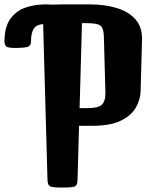

<svg xmlns="http://www.w3.org/2000/svg" viewBox="-132 -845 702 865"><path d="M149.9 0Q105 0 94 -5.4Q83 -10.7 82 -33.2L61 -784.7Q60.5 -801.8 66.7 -810.3Q72.8 -818.8 92 -822Q111.3 -825.2 149.9 -825.2Q156.7 -825.2 162.1 -825.2H273.4Q340.3 -825.2 394 -808.8Q447.8 -792.5 478.5 -757.6Q509.3 -722.7 507.8 -666L501.5 -434.1Q500.5 -397 480.5 -361.1Q460.4 -325.2 413.3 -301.8Q366.2 -278.3 284.7 -278.3H224.1L217.3 -33.2Q216.8 -10.7 205.8 -5.4Q194.8 0 149.9 0ZM257.8 -740.7H237.3L226.6 -357.9H263.2Q310.1 -357.9 326.9 -373.5Q343.8 -389.2 342.8 -430.2L335.9 -681.6Q335 -719.2 319.8 -730Q304.7 -740.7 257.8 -740.7ZM72.3 -736.8Q36.1 -736.8 22 -718.3Q7.8 -699.7 7.8 -659.2Q7.8 -637.2 -10.7 -633.1Q-29.3 -628.9 -62.5 -628.9Q-99.6 -628.9 -105.7 -637.9Q-111.8 -647 -111.8 -656.7Q-111.8 -723.6 -85.2 -760.3Q-58.6 -796.9 -16.6 -811Q25.4 -825.2 72.3 -825.2L121.1 -823.7Z"/></svg>

Font: Denk One
Style: Regular
Weight: 400
Designer: Irina Smirnova, Eben Sorkin
Foundry: Sorkin Type Co.f
Version: Version 1.004; ttfautohint (v1.8.4.7-5d5b);gftools[0.9.23]